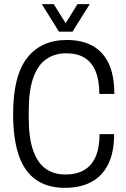

<svg xmlns="http://www.w3.org/2000/svg" viewBox="-20 -890 607 922"><path d="M292 12Q208 12 152.5 -27Q97 -66 70 -144.5Q43 -223 43 -343Q43 -525 110 -611.5Q177 -698 301 -698Q374 -698 424.5 -670Q475 -642 502 -585Q529 -528 529 -439H457Q457 -503 439.5 -546.5Q422 -590 387 -612Q352 -634 298 -634Q242 -634 201.5 -605.5Q161 -577 139.5 -516Q118 -455 118 -356V-324Q118 -228 139 -168Q160 -108 199 -80Q238 -52 294 -52Q347 -52 383.5 -73Q420 -94 439 -137Q458 -180 458 -246H528Q528 -157 499 -100Q470 -43 417.5 -15.5Q365 12 292 12ZM181 -870H238L312 -752H279L352 -870H411L328 -738H263Z"/></svg>

Font: Archivo Condensed Light
Style: Regular
Weight: 300
Width: 3
Designer: Hector Gatti
Foundry: Omnibus-Type
Version: Version 2.001